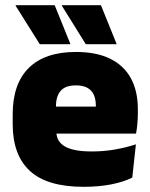

<svg xmlns="http://www.w3.org/2000/svg" viewBox="-20 -708 580 741"><path d="M303 13Q161.5 13 95.2 -48.5Q29 -110 29 -228.5V-267Q29 -384.5 91.2 -446Q153.5 -507.5 273 -507.5Q352.5 -507.5 405.5 -481.2Q458.5 -455 485.2 -405.8Q512 -356.5 512 -287V-271.5Q512 -251.5 510.2 -230.8Q508.5 -210 505 -192.5H346.5Q348.5 -223 349.2 -250Q350 -277 350 -298.5Q350 -324.5 342 -342.2Q334 -360 317 -369.2Q300 -378.5 273 -378.5Q232.5 -378.5 214.2 -357.5Q196 -336.5 196 -298V-253.5L197 -234.5V-203.5Q197 -188 202.5 -173.5Q208 -159 222.8 -147.8Q237.5 -136.5 264.8 -130Q292 -123.5 335.5 -123.5Q380 -123.5 422.5 -130.8Q465 -138 504.5 -151L490.5 -22.5Q456 -5.5 408.2 3.8Q360.5 13 303 13ZM122.5 -192.5V-296.5H469.5V-192.5ZM191 -688 251.5 -538.5V-537.5H133.5L40.5 -685.5V-688ZM369.5 -688 430 -538.5V-537.5H311L219 -685.5V-688Z"/></svg>

Font: Anek Latin Medium ExtraBold
Style: Regular
Weight: 800
Version: Version 1.003